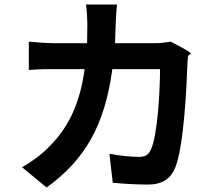

<svg xmlns="http://www.w3.org/2000/svg" viewBox="-20 -804 980 853"><path d="M579 -612H491L494 -698C495 -722 497 -762 500 -784H362C366 -761 368 -717 368 -696L367 -612H232C196 -612 148 -615 108 -619V-493C149 -497 200 -497 232 -497H356C336 -351 289 -243 201 -155C164 -116 117 -83 78 -61L187 29C355 -93 445 -243 479 -497H585H691C691 -393 679 -201 651 -141C641 -118 628 -107 598 -107C561 -107 512 -112 466 -121L481 8C526 12 583 16 636 16C701 16 737 -9 758 -58C798 -156 809 -424 813 -528C813 -533 814 -542 815 -551C817 -564 826 -560 827 -567C828 -572 779 -598 738 -619C715 -615 691 -612 667 -612Z"/></svg>

Font: GenSekiGothic2 TW B
Style: Regular
Weight: 700
Version: Version 2.100;PS 2.1;hotconv 16.6.51;makeotf.lib2.5.65220 DE